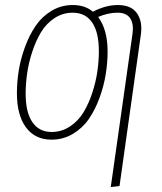

<svg xmlns="http://www.w3.org/2000/svg" viewBox="-20 -551 651 771"><path d="M453.1 -530.8Q506.8 -530.8 529.8 -498Q552.7 -465.3 545.9 -414.1L460 195.8L424.8 200.2L512.2 -416Q517.6 -454.6 502.9 -477.3Q488.3 -500 451.2 -500Q414.1 -500 374 -482.9Q412.1 -432.1 412.1 -344.2Q412.1 -299.3 404.5 -252.4Q397 -205.6 379.6 -158Q362.3 -110.4 336.9 -73.5Q311.5 -36.6 272.7 -13.4Q233.9 9.8 187 9.8Q120.6 9.8 84.2 -39.6Q47.9 -88.9 47.9 -176.8Q47.9 -221.7 55.4 -268.6Q63 -315.4 80.6 -363Q98.1 -410.6 123.3 -447.5Q148.4 -484.4 187 -507.6Q225.6 -530.8 272 -530.8Q321.8 -530.8 353 -503.9Q404.3 -530.8 453.1 -530.8ZM187 -21Q227.5 -21 261 -43.2Q294.4 -65.4 315.4 -100.1Q336.4 -134.8 350.8 -179Q365.2 -223.1 371.1 -264.9Q377 -306.6 377 -345.2Q377 -421.4 350.1 -460.7Q323.2 -500 272 -500Q231.4 -500 198.2 -477.8Q165 -455.6 144.3 -420.9Q123.5 -386.2 109.1 -341.8Q94.7 -297.4 88.9 -255.6Q83 -213.9 83 -174.8Q83 -99.6 110.1 -60.3Q137.2 -21 187 -21Z"/></svg>

Font: Fira Sans Compressed UltraLight
Style: Italic
Weight: 200
Width: 3
Italic angle: -8°
Designer: Carrois Corporate & Edenspiekermann AG
Foundry: Carrois Corporate GbR & Edenspiekermann AG
Version: Version 4.203;PS 004.203;hotconv 1.0.88;makeotf.lib2.5.64775